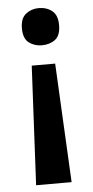

<svg xmlns="http://www.w3.org/2000/svg" viewBox="-53 -584 383 792"><g transform="rotate(-5 138.5 -188.5)"><path d="M89 -318H186L211 175H64ZM216 -475Q216 -432 193.5 -415Q171 -398 138 -398Q108 -398 85 -415Q62 -432 62 -475Q62 -516 85 -534Q108 -552 138 -552Q171 -552 193.5 -534Q216 -516 216 -475Z"/></g></svg>

Font: Noto Sans Khmer SemiBold
Style: Regular
Weight: 600
Version: Version 2.003